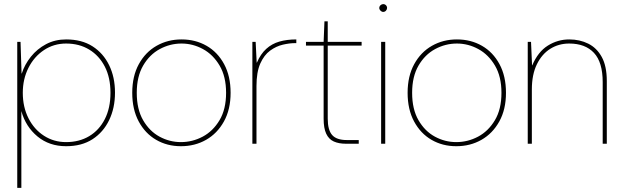

<svg xmlns="http://www.w3.org/2000/svg" viewBox="-20 -700 3027 935"><path d="M64 215V-496H80L85 -342H86Q100 -386 130.5 -424Q161 -462 204.5 -485Q248 -508 302 -508Q378 -508 430.5 -474.5Q483 -441 511.5 -382.5Q540 -324 540 -249Q540 -174 511.5 -115Q483 -56 430.5 -22Q378 12 302 12Q220 12 162.5 -35.5Q105 -83 84 -159V215ZM302 -8Q366 -8 414.5 -37Q463 -66 490.5 -120Q518 -174 518 -248Q518 -322 490.5 -375.5Q463 -429 414.5 -458.5Q366 -488 302 -488Q242 -488 194 -456Q146 -424 118.5 -369.5Q91 -315 91 -248Q91 -179 118.5 -124.5Q146 -70 194 -39Q242 -8 302 -8Z M861 12Q794 12 740.5 -19Q687 -50 655.5 -108.5Q624 -167 624 -248Q624 -329 656 -387.5Q688 -446 742.5 -477Q797 -508 864 -508Q932 -508 986 -477Q1040 -446 1071.5 -387.5Q1103 -329 1103 -248Q1103 -167 1070.5 -108.5Q1038 -50 983.5 -19Q929 12 861 12ZM861 -8Q917 -8 967 -34.5Q1017 -61 1049 -114.5Q1081 -168 1081 -248Q1081 -327 1049.5 -380.5Q1018 -434 968.5 -461Q919 -488 864 -488Q808 -488 758 -461Q708 -434 677 -380.5Q646 -327 646 -248Q646 -168 677 -114.5Q708 -61 757 -34.5Q806 -8 861 -8Z M1209 0V-496H1225L1230 -395H1231Q1249 -437 1276.5 -462Q1304 -487 1340.5 -497.5Q1377 -508 1423 -508V-490H1417Q1390 -490 1357.5 -482.5Q1325 -475 1295.5 -453.5Q1266 -432 1247.5 -390.5Q1229 -349 1229 -281V0Z M1665 0Q1630 0 1605.5 -11Q1581 -22 1568.5 -49Q1556 -76 1556 -122V-478H1470V-496H1556L1560 -596H1576V-496H1741V-478H1576V-122Q1576 -67 1597.5 -42.5Q1619 -18 1669 -18H1727V0Z M1836 0V-496H1856V0ZM1846 -642Q1839 -642 1833 -648Q1827 -654 1827 -661Q1827 -669 1833 -674.5Q1839 -680 1846 -680Q1854 -680 1859.5 -674.5Q1865 -669 1865 -661Q1865 -654 1859.5 -648Q1854 -642 1846 -642Z M2202 12Q2135 12 2081.5 -19Q2028 -50 1996.5 -108.5Q1965 -167 1965 -248Q1965 -329 1997 -387.5Q2029 -446 2083.5 -477Q2138 -508 2205 -508Q2273 -508 2327 -477Q2381 -446 2412.5 -387.5Q2444 -329 2444 -248Q2444 -167 2411.5 -108.5Q2379 -50 2324.5 -19Q2270 12 2202 12ZM2202 -8Q2258 -8 2308 -34.5Q2358 -61 2390 -114.5Q2422 -168 2422 -248Q2422 -327 2390.5 -380.5Q2359 -434 2309.5 -461Q2260 -488 2205 -488Q2149 -488 2099 -461Q2049 -434 2018 -380.5Q1987 -327 1987 -248Q1987 -168 2018 -114.5Q2049 -61 2098 -34.5Q2147 -8 2202 -8Z M2550 0V-496H2566L2571 -382H2572Q2600 -448 2648 -478Q2696 -508 2752 -508Q2803 -508 2844.5 -487.5Q2886 -467 2910.5 -422.5Q2935 -378 2935 -305V0H2915V-300Q2915 -397 2872.5 -442.5Q2830 -488 2752 -488Q2701 -488 2660 -462.5Q2619 -437 2594.5 -387Q2570 -337 2570 -264V0Z"/></svg>

Font: DM Sans 28pt Thin
Style: Regular
Weight: 250
Version: Version 4.004;gftools[0.9.30]